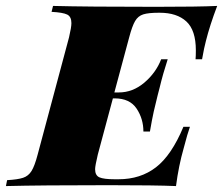

<svg xmlns="http://www.w3.org/2000/svg" viewBox="-69 -628 753 648"><path d="M664 -608Q639 -542 626 -490Q620 -468 613 -428H591Q592 -439 592 -458Q592 -526 560 -555.5Q528 -585 470 -585H467Q432 -585 414.5 -579.5Q397 -574 387 -557Q377 -540 367 -502L317 -316H332Q379 -316 418 -349Q457 -382 475 -428H497Q481 -379 470 -333L463 -306Q456 -279 450 -252Q444 -225 437 -184H415Q415 -227 392 -261.5Q369 -296 318 -296H312L261 -106Q252 -68 252 -57Q252 -36 266.5 -29.5Q281 -23 318 -23H331Q405 -23 457.5 -63.5Q510 -104 550 -200H572Q564 -178 551 -128Q534 -69 525 0Q457 -3 299 -3Q67 -3 -49 0L-45 -20Q-9 -22 9 -28Q27 -34 37.5 -51Q48 -68 58 -106L164 -502Q172 -536 172 -550Q172 -572 157.5 -579Q143 -586 105 -588L110 -608Q225 -605 457 -605Q601 -605 664 -608Z"/></svg>

Font: Playfair Display SC Black
Style: Italic
Weight: 900
Italic angle: -14°
Designer: Claus Eggers Sørensen
Foundry: Claus Eggers Sørensen
Version: Version 1.200; ttfautohint (v1.6)